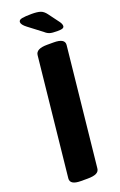

<svg xmlns="http://www.w3.org/2000/svg" viewBox="-167 -921 607 968"><g transform="rotate(-20 136.0 -436.5)"><path d="M89 2Q30 2 33 -32L100 -669Q103 -702 163 -702H198Q258 -702 255 -668L188 -31Q187 -14 171.5 -6Q156 2 124 2ZM235 -749Q208 -749 195 -753Q182 -757 169 -769L98 -823Q73 -842 73 -856Q73 -868 90.5 -871.5Q108 -875 143 -875Q173 -875 189.5 -869.5Q206 -864 220 -845L263 -787Q272 -774 272 -764Q272 -756 264 -752.5Q256 -749 235 -749Z"/></g></svg>

Font: Asap Semi Condensed Semi Condensed Regular
Style: Bold Italic
Weight: 700
Width: 4
Italic angle: -6°
Designer: Pablo Cosgaya
Foundry: Omnibus-Type
Version: Version 3.001; ttfautohint (v1.8.4.7-5d5b)